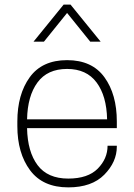

<svg xmlns="http://www.w3.org/2000/svg" viewBox="-20 -800 580 830"><path d="M485 -246H97Q99 -144 142.5 -86Q186 -28 275 -28Q360 -28 402.5 -71Q445 -114 445 -170H485V-166Q485 -100 431 -45Q377 10 275 10Q165 10 110 -64Q55 -138 55 -255V-275Q55 -392 108.5 -466Q162 -540 270 -540Q378 -540 431.5 -466Q485 -392 485 -275ZM270 -502Q185 -502 142 -443.5Q99 -385 97 -284H443Q441 -385 397.5 -443.5Q354 -502 270 -502ZM170 -620H125L255 -780H285L415 -620H370L270 -744Z"/></svg>

Font: Cooper Hewitt
Style: Light
Weight: 703
Designer: Village Type and Design LLC
Foundry: Cooper Hewitt Smithsonian Design Museum
Version: 1.000